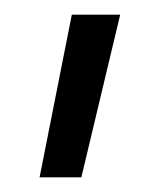

<svg xmlns="http://www.w3.org/2000/svg" viewBox="-20 -119 210 262"><path d="M34 123 78 -99H144L91 123Z"/></svg>

Font: TitilliumText22L Lt
Style: Thin
Weight: 300
Designer: Campivisivi
Foundry: Campivisivi
Version: 1.000